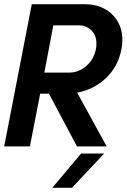

<svg xmlns="http://www.w3.org/2000/svg" viewBox="-21 -700 605 918"><path d="M131 -680H387Q437 -680 477.5 -658.5Q518 -637 541 -598.5Q564 -560 564 -510Q564 -486 560 -466Q544 -382 486 -327Q428 -272 348 -257L489 0H347L213 -252H171L122 0H-1ZM311 -353Q355 -353 391.5 -384.5Q428 -416 438 -467Q440 -476 440 -492Q440 -531 416 -555Q392 -579 354 -579H234L191 -353ZM367 34H477L323 198H229Z"/></svg>

Font: Teachers SemiBold
Style: Italic
Weight: 600
Designer: Alfredo Marco Pradil & Chank Diesel
Version: Version 0.009